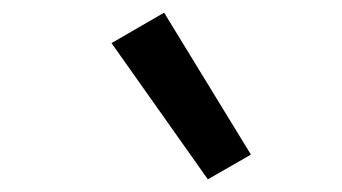

<svg xmlns="http://www.w3.org/2000/svg" viewBox="-20 -824 540 303"><path d="M308 -541 156 -756 239 -804 376 -580Z"/></svg>

Font: Iosevka Term Curly Md Obl
Style: Regular
Weight: 500
Italic angle: -9°
Designer: Belleve Invis
Foundry: Belleve Invis
Version: Version 32.3.0